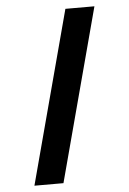

<svg xmlns="http://www.w3.org/2000/svg" viewBox="-53 -790 558 830"><g transform="rotate(-5 225.5 -375.0)"><path d="M388.5 -750 188.5 0H62.5L262.5 -750Z"/></g></svg>

Font: Russisch Sans
Style: Bold
Weight: 700
Designer: Michael Sharanda (font) & Cristiano Sobral (main changes)
Foundry: Michael Sharanda
Version: Version 2.00;September 8, 2020;FontCreator 13.0.0.2681 64-bi